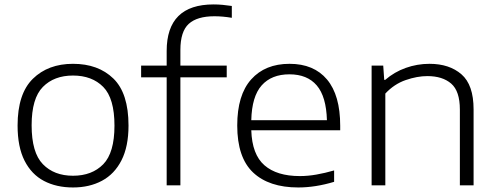

<svg xmlns="http://www.w3.org/2000/svg" viewBox="-20 -838 2245 868"><path d="M310 9.5Q235 9.5 178.8 -20Q122.5 -49.5 91 -111.5Q59.5 -173.5 59.5 -270.5Q59.5 -414 128.5 -481.8Q197.5 -549.5 310 -549.5Q424 -549.5 492.5 -483Q561 -416.5 561 -270.5Q561 -175.5 529.2 -113.2Q497.5 -51 441 -20.8Q384.5 9.5 310 9.5ZM310 -43.5Q396 -43.5 446.8 -95.5Q497.5 -147.5 497.5 -270Q497.5 -393.5 446.8 -445Q396 -496.5 310 -496.5Q224.5 -496.5 173.8 -445Q123 -393.5 123 -271.5Q123 -148 173.8 -95.8Q224.5 -43.5 310 -43.5Z M733.5 0V-488.5H618V-541.5H733.5V-607.5Q733.5 -818 945.5 -818Q966.5 -818 987.2 -816Q1008 -814 1028 -811V-757.5Q986.5 -764.5 949.5 -764.5Q871 -764.5 833.2 -730Q795.5 -695.5 795.5 -612V-541.5H1005V-488.5H795.5V0Z M1328.5 9.5Q1196 9.5 1124.2 -58.2Q1052.5 -126 1052.5 -270.5Q1052.5 -408.5 1115.5 -479Q1178.5 -549.5 1289 -549.5Q1399 -549.5 1458.5 -478.5Q1518 -407.5 1518 -269.5V-249H1116Q1119.5 -139.5 1175.5 -90.8Q1231.5 -42 1335.5 -42Q1372 -42 1410.5 -48.8Q1449 -55.5 1490.5 -67.5V-16Q1406 9.5 1328.5 9.5ZM1288.5 -502Q1207.5 -502 1163 -452Q1118.5 -402 1116 -294.5H1458Q1455 -401.5 1412 -451.8Q1369 -502 1288.5 -502Z M1660 0V-541.5H1712.5L1717 -477H1721.5Q1762.5 -512.5 1814.2 -531Q1866 -549.5 1922 -549.5Q2011.5 -549.5 2066.2 -502Q2121 -454.5 2121 -343.5V0H2059V-342.5Q2059 -426 2019.8 -460Q1980.5 -494 1912 -494Q1866 -494 1814 -476Q1762 -458 1722 -415V0Z"/></svg>

Font: Encode Sans Exp Lt
Style: Regular
Weight: 300
Width: 7
Designer: Multiple Designers
Foundry: Impallari Type
Version: Version 3.002; ttfautohint (v1.8.3) -l 8 -r 50 -G 200 -x 14 